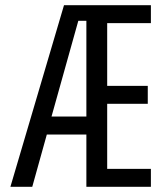

<svg xmlns="http://www.w3.org/2000/svg" viewBox="-20 -718 640 738"><path d="M312 -201H160L104 0H20L226 -698H560V-629H392V-388H548V-319H392V-69H560V0H312ZM281 -638 178 -270H312V-638Z"/></svg>

Font: Lilex
Style: Regular
Weight: 400
Monospace: yes
Designer: Mike Abbink, Paul van der Laan, Pieter van Rosmalen, Mikhael Khrustik
Foundry: Mikhael Khrustik
Version: Version 2.510